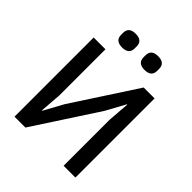

<svg xmlns="http://www.w3.org/2000/svg" viewBox="-242 -1049 1197 1197"><g transform="rotate(45 356.5 -450.0)"><path d="M197 -831V-848Q197 -900 257 -900Q317 -900 317 -848V-831Q317 -779 257 -779Q197 -779 197 -831ZM395 -831V-848Q395 -900 455 -900Q515 -900 515 -848V-831Q515 -779 455 -779Q395 -779 395 -831ZM88 0V-698H192V-292L181 -148H184L254 -276L529 -698H625V0H521V-406L532 -550H529L459 -422L184 0Z"/></g></svg>

Font: Anuphan Medium
Style: Regular
Weight: 500
Designer: Mike Abbink, Paul van der Laan, Pieter van Rosmalen, Mint Tantisuwanna
Foundry: Bold Monday; Cadson Demak
Version: Version 3.002;hotconv 1.0.109;makeotfexe 2.5.65596